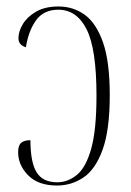

<svg xmlns="http://www.w3.org/2000/svg" viewBox="-20 -563 406 593"><path d="M156 10Q98 10 67 -21.5Q36 -53 36 -93Q36 -114 45.5 -122Q55 -130 74 -130Q74 -62 93 -31Q112 0 157 0Q189 0 217 -22.5Q245 -45 261.5 -103Q278 -161 278 -268Q278 -412 247.5 -472.5Q217 -533 160 -533Q115 -533 91.5 -500.5Q68 -468 60 -417Q37 -424 37 -445Q37 -466 50.5 -488.5Q64 -511 91.5 -527Q119 -543 161 -543Q206 -543 241.5 -517.5Q277 -492 298 -432.5Q319 -373 319 -269Q319 -162 297 -101Q275 -40 238 -15Q201 10 156 10Z"/></svg>

Font: Noto Serif Display ExtraCondensed ExtraLight
Style: Regular
Weight: 200
Width: 2
Designer: Monotype Design Team
Foundry: Monotype Imaging Inc.
Version: Version 2.009